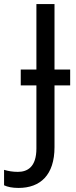

<svg xmlns="http://www.w3.org/2000/svg" viewBox="-93 -734 374 944"><path d="M-2 190C105 190 175 127 175 -11V-314H252V-392H175V-714H86V-392H9V-314H86V-4C86 87 42 111 -5 111C-31 111 -53 107 -73 101V177C-56 185 -33 190 -2 190Z"/></svg>

Font: Noto Sans Thai
Style: Regular
Weight: 400
Designer: Monotype Design Team
Foundry: Monotype Imaging Inc.
Version: Version 1.901